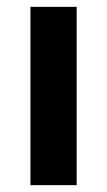

<svg xmlns="http://www.w3.org/2000/svg" viewBox="-20 -541 312 561"><path d="M69 0V-521H204V0Z"/></svg>

Font: DM Sans 10pt
Style: Bold
Weight: 700
Version: Version 4.004;gftools[0.9.30]